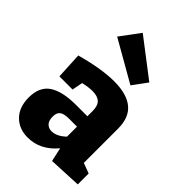

<svg xmlns="http://www.w3.org/2000/svg" viewBox="-252 -957 1072 1072"><g transform="rotate(45 284.0 -421.0)"><path d="M367 9 349 -73Q277 13 178 13Q109 13 66.5 -30.5Q24 -74 24 -150Q24 -234 78.5 -270.5Q133 -307 241 -307H330V-348Q330 -390 310.5 -408.5Q291 -427 251 -427Q219 -427 178 -417L166 -354H62L54 -511Q199 -551 298 -551Q398 -551 449 -509Q500 -467 500 -379V-109L561 -86V0ZM194 -169Q194 -137 209 -121.5Q224 -106 247 -106Q288 -106 330 -146V-225H269Q227 -225 210.5 -212Q194 -199 194 -169ZM219 -855 441 -685 378 -599 133 -739Z"/></g></svg>

Font: Bitter ExtraBold
Style: Regular
Weight: 800
Designer: Sol Matas, and Bitter project Authors
Foundry: Sol Matas
Version: Version 2.001